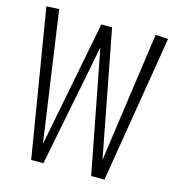

<svg xmlns="http://www.w3.org/2000/svg" viewBox="-105 -791 804 881"><g transform="rotate(15 297.0 -351.0)"><path d="M471 0H408L296 -581L181 0H123L8 -699L68 -702L156 -85L273 -684H324L439 -85L526 -702L586 -699Z"/></g></svg>

Font: Georama SemiCondensed Light
Style: Regular
Weight: 300
Width: 4
Designer: Jean-Baptiste Levee
Foundry: Production Type
Version: Version 1.000